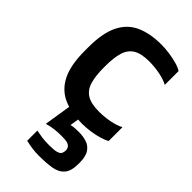

<svg xmlns="http://www.w3.org/2000/svg" viewBox="-291 -724 1123 1123"><g transform="rotate(45 270.5 -162.5)"><path d="M509 -493Q479 -509 435.5 -517.5Q392 -526 347 -526Q282 -526 247 -504.5Q212 -483 198.5 -438.5Q185 -394 185 -324V-312Q185 -243 198.5 -198Q212 -153 247 -131.5Q282 -110 347 -110Q392 -110 435.5 -118.5Q479 -127 509 -143V-29Q491 -18 460.5 -9Q430 0 395.5 5Q361 10 329 10Q238 10 172.5 -18.5Q107 -47 72 -115.5Q37 -184 37 -304V-332Q37 -452 72 -520.5Q107 -589 172.5 -617.5Q238 -646 329 -646Q361 -646 395.5 -641Q430 -636 460.5 -627.5Q491 -619 509 -607ZM281 321Q251 321 225.5 317.5Q200 314 171 307V223Q197 228 219.5 231.5Q242 235 281 235Q321 235 340 229.5Q359 224 365 213.5Q371 203 371 189V184Q371 170 358 157.5Q345 145 300 145H288Q267 145 240.5 147.5Q214 150 178 160L207 -22H299L285 63Q298 59 318 58Q338 57 345 57H350Q384 57 413.5 66.5Q443 76 461 103Q479 130 479 183V190Q479 251 454 279Q429 307 384.5 314Q340 321 281 321Z"/></g></svg>

Font: Matangi Black
Style: Regular
Weight: 900
Designer: Prashant Pant
Foundry: The Graphic Ant
Version: Version 3.002